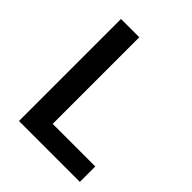

<svg xmlns="http://www.w3.org/2000/svg" viewBox="-200 -832 950 950"><g transform="rotate(45 275.0 -357.0)"><path d="M93 0H519V-108H221V-714H93Z"/></g></svg>

Font: Noto Sans Telugu SemiBold
Style: Regular
Weight: 600
Designer: Jelle Bosma - Monotype Design Team
Foundry: Monotype Imaging Inc.
Version: Version 2.005